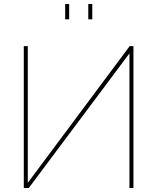

<svg xmlns="http://www.w3.org/2000/svg" viewBox="-20 -941 787 961"><path d="M306.2 -844.2V-920.9H326.2V-844.2ZM421.9 -844.2V-920.9H441.9V-844.2ZM99.1 0V-710H119.1V-25.9L628.9 -710H647.9V0H627.9V-673.8L124 0Z"/></svg>

Font: Rawline Thin
Style: Regular
Weight: 250
Designer: Matt McInerney, Pablo Impallari, Rodrigo Fuenzalida
Foundry: Matt McInerney, Pablo Impallari, Rodrigo Fuenzalida
Version: Version 4.020;PS 004.020;hotconv 1.0.88;makeotf.lib2.5.64775